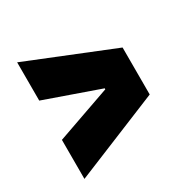

<svg xmlns="http://www.w3.org/2000/svg" viewBox="-117 -664 650 669"><g transform="rotate(-30 208.5 -329.5)"><path d="M37 -95V-252L256 -329V-333L37 -410V-564L381 -425V-236Z"/></g></svg>

Font: Bricolage Grotesque 96pt ExtraBold SemiCondensed
Style: Regular
Weight: 800
Width: 4
Version: Version 1.001;gftools[0.9.33.dev8+g029e19f]